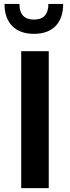

<svg xmlns="http://www.w3.org/2000/svg" viewBox="-20 -974 362 994"><path d="M232.4 0H89.8V-709H232.4ZM307.1 -953.6Q307.1 -879.9 267.8 -839.4Q228.5 -798.8 155.8 -798.8Q83 -798.8 43.2 -839.4Q3.4 -879.9 3.4 -953.6H80.6Q80.6 -872.6 155.8 -872.6Q230.5 -872.6 230.5 -953.6Z"/></svg>

Font: Estedad-FD Bold
Style: Regular
Weight: 700
Designer: Amin Abedi
Version: Version 7.3